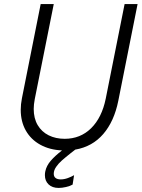

<svg xmlns="http://www.w3.org/2000/svg" viewBox="-20 -740 704 954"><path d="M203.1 130.4Q203.1 119.6 205.1 111.3Q210.9 83.5 231.9 59.1Q252.9 34.7 288.1 7.3Q227.1 4.9 180.4 -20.8Q133.8 -46.4 108.4 -91.1Q83 -135.7 83 -194.3Q83 -221.7 88.9 -251.5L182.1 -719.7H247.1L152.8 -248Q147.5 -220.2 147.5 -198.7Q147.5 -151.9 167.2 -118.4Q187 -85 221.9 -67.6Q256.8 -50.3 301.3 -50.3Q379.4 -50.3 432.9 -103Q486.3 -155.8 505.4 -250L599.1 -719.7H663.6L567.9 -239.7Q547.4 -137.2 493.2 -74.2Q439 -11.2 354 3.4L332 20.5Q304.2 42.5 287.4 57.4Q270.5 72.3 258.8 89.4Q247.1 106.4 247.1 123.5Q247.1 137.2 256.1 144.3Q265.1 151.4 281.7 151.4Q298.8 151.4 316.9 144.8Q335 138.2 348.1 130.4L340.8 177.2Q328.1 184.6 308.1 189.2Q288.1 193.8 271.5 193.8Q239.7 193.8 221.4 176.3Q203.1 158.7 203.1 130.4Z"/></svg>

Font: Reddit Sans Chocolate Light
Style: Italic
Weight: 300
Italic angle: -11.25°
Designer: Stephen Hutchings
Version: Version 1.013